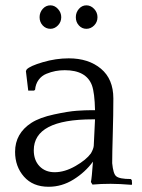

<svg xmlns="http://www.w3.org/2000/svg" viewBox="-20 -696 536 727"><path d="M330.1 2.9 324.2 -6.8Q327.6 -21 332 -84Q302.7 -43.9 258.5 -16.4Q214.4 11.2 164.1 11.2Q104.5 11.2 70.8 -27.1Q37.1 -65.4 37.1 -121.1Q37.1 -190.9 99.1 -231Q130.4 -251 184.6 -262.7Q238.8 -274.4 270.8 -276.6Q302.7 -278.8 326.2 -278.8H339.8Q338.4 -344.2 328.1 -373Q306.6 -430.2 225.1 -430.2Q207 -430.2 190.2 -427Q173.3 -423.8 155.5 -416.5Q137.7 -409.2 126.2 -393.6Q114.7 -377.9 112.8 -356L108.9 -353H86.9L78.1 -426.8L81.1 -433.1Q93.3 -446.3 142.6 -460.7Q191.9 -475.1 240.2 -475.1Q315.4 -475.1 362.3 -435.8Q409.2 -396.5 409.2 -323.2Q409.2 -262.7 407 -188.7Q404.8 -114.7 404.8 -78.1Q408.7 -37.6 419.9 -28.8Q432.1 -18.1 475.1 -18.1L479 -14.2L480 0L479 3.9Q431.2 0 398.9 0Q361.3 0 330.1 2.9ZM324.2 -115.2Q334 -132.3 335 -144L339.8 -244.1H331.1Q107.9 -244.1 107.9 -127Q107.9 -89.4 129.6 -66.7Q151.4 -43.9 187 -43.9Q225.1 -43.9 265.9 -67.4Q306.6 -90.8 324.2 -115.2ZM129.9 -630.9Q129.9 -648.9 141.8 -662.4Q153.8 -675.8 170.9 -675.8Q187 -675.8 199.5 -662.1Q211.9 -648.4 211.9 -630.9Q211.9 -612.8 199.5 -599.9Q187 -586.9 170.9 -586.9Q153.8 -586.9 141.8 -599.6Q129.9 -612.3 129.9 -630.9ZM267.1 -630.9Q267.1 -648.9 278.8 -662.4Q290.5 -675.8 307.1 -675.8Q323.7 -675.8 336.4 -662.4Q349.1 -648.9 349.1 -630.9Q349.1 -612.3 336.4 -599.6Q323.7 -586.9 307.1 -586.9Q290.5 -586.9 278.8 -599.6Q267.1 -612.3 267.1 -630.9Z"/></svg>

Font: Quattrocento Roman
Style: Regular
Weight: 400
Designer: Pablo Impallari
Foundry: Pablo Impallari. www.impallari.com Igino Marini. www.ikern.com
Version: Version 1.000